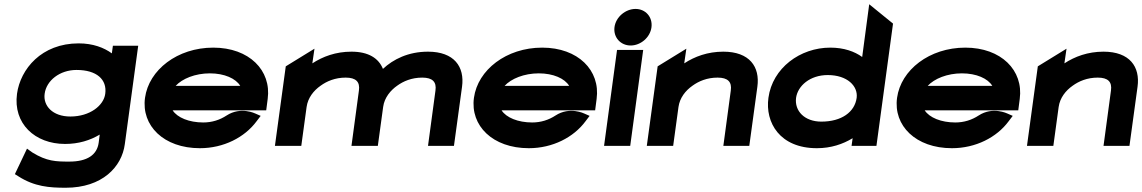

<svg xmlns="http://www.w3.org/2000/svg" viewBox="-20 -686 5372 903"><path d="M190 -245C198 -307 261 -357 340 -357C435 -357 484 -312 475 -245C468 -190 403 -138 311 -138C227 -138 182 -189 190 -245ZM60 -245C41 -105 144 -9 286 -9C350 -9 404 -26 449 -53L444 -14C436 42 391 74 306 74C243 74 200 73 132 31L107 13L50 133L66 143C142 192 213 197 289 197C461 197 553 99 567 -8L630 -471H511L506 -435C469 -462 417 -482 350 -482C175 -482 76 -361 60 -245Z M1232 -167 1239 -221C1257 -355 1152 -462 983 -462C814 -462 680 -357 662 -226C644 -95 750 11 920 11C1032 11 1131 -40 1187 -116L1206 -141L1181 -152C1181 -152 1112 -186 1046 -143C1014 -122 977 -110 936 -110C869 -110 814 -133 792 -167ZM806 -282C837 -316 898 -341 967 -341C1035 -341 1089 -317 1110 -282Z M1633 0H1757L1782 -183C1788 -228 1818 -262 1848 -283C1877 -304 1916 -321 1966 -321C2014 -321 2034 -301 2028 -260L1993 0H2115L2153 -278C2166 -372 2116 -443 1993 -443C1900 -443 1829 -407 1781 -362C1761 -412 1713 -443 1633 -443C1559 -443 1498 -420 1449 -388L1459 -457L1324 -374L1273 0H1397L1422 -183C1428 -226 1455 -260 1488 -283C1517 -304 1556 -321 1606 -321C1654 -321 1674 -301 1668 -260Z M2779 -167 2786 -221C2804 -355 2699 -462 2530 -462C2361 -462 2227 -357 2209 -226C2191 -95 2297 11 2467 11C2579 11 2678 -40 2734 -116L2753 -141L2728 -152C2728 -152 2659 -186 2593 -143C2561 -122 2524 -110 2483 -110C2416 -110 2361 -133 2339 -167ZM2353 -282C2384 -316 2445 -341 2514 -341C2582 -341 2636 -317 2657 -282Z M2946 -472C2993 -472 3038 -510 3044 -558C3050 -606 3016 -644 2969 -644C2922 -644 2876 -606 2870 -558C2864 -510 2899 -472 2946 -472ZM3005 -451H2882L2821 0H2944Z M3542 -278C3555 -372 3505 -443 3382 -443C3308 -443 3247 -420 3198 -388L3208 -457L3073 -374L3022 0H3146L3171 -183C3177 -226 3204 -260 3237 -283C3266 -304 3305 -321 3355 -321C3403 -321 3423 -301 3417 -260L3382 0H3504Z M3990 -36 3985 0H4102L4180 -575L4068 -666L4035 -418C3999 -444 3949 -462 3885 -462C3743 -462 3613 -366 3594 -226C3578 -110 3647 11 3822 11C3888 11 3944 -8 3990 -36ZM4009 -226C4000 -159 3938 -114 3843 -114C3764 -114 3716 -164 3724 -226C3732 -282 3789 -333 3873 -333C3965 -333 4016 -281 4009 -226Z M4769 -167 4776 -221C4794 -355 4689 -462 4520 -462C4351 -462 4217 -357 4199 -226C4181 -95 4287 11 4457 11C4569 11 4668 -40 4724 -116L4743 -141L4718 -152C4718 -152 4649 -186 4583 -143C4551 -122 4514 -110 4473 -110C4406 -110 4351 -133 4329 -167ZM4343 -282C4374 -316 4435 -341 4504 -341C4572 -341 4626 -317 4647 -282Z M5330 -278C5343 -372 5293 -443 5170 -443C5096 -443 5035 -420 4986 -388L4996 -457L4861 -374L4810 0H4934L4959 -183C4965 -226 4992 -260 5025 -283C5054 -304 5093 -321 5143 -321C5191 -321 5211 -301 5205 -260L5170 0H5292Z"/></svg>

Font: Charger
Style: HemiRT
Weight: 900
Designer: Jasper
Foundry: Cannot Into Space Fonts
Version: Version 0.99